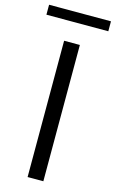

<svg xmlns="http://www.w3.org/2000/svg" viewBox="-163 -955 607 1007"><g transform="rotate(15 140.0 -451.0)"><path d="M97 0V-740H182.5V0ZM-28 -848V-902H308V-848Z"/></g></svg>

Font: Encode Sans Expanded
Style: Regular
Weight: 400
Width: 7
Designer: Multiple Designers
Foundry: Impallari Type
Version: Version 2.000